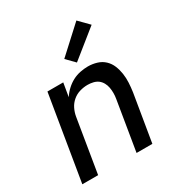

<svg xmlns="http://www.w3.org/2000/svg" viewBox="-180 -896 959 1021"><g transform="rotate(-30 300.0 -385.0)"><path d="M29 0 115 -520H212L198 -437Q212 -459 231.5 -477Q251 -495 273 -506.5Q295 -518 319.5 -523Q344 -528 367 -528Q395 -528 421.5 -520Q448 -512 467 -494Q486 -476 496 -451.5Q506 -427 510 -400Q514 -373 512.5 -345Q511 -317 507 -289L459 0H362L412 -303Q415 -320 415 -337.5Q415 -355 412 -371.5Q409 -388 401 -402.5Q393 -417 380.5 -426.5Q368 -436 351 -440Q334 -444 317 -444Q293 -444 269 -437Q245 -430 225.5 -413.5Q206 -397 195 -374.5Q184 -352 180 -328L126 0ZM328 -575 279 -625 437 -770 496 -710Z"/></g></svg>

Font: Iosevka Custom Medium
Style: Italic
Weight: 500
Italic angle: -9°
Designer: Belleve Invis
Foundry: Belleve Invis
Version: Version 27.0.1